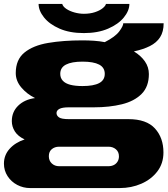

<svg xmlns="http://www.w3.org/2000/svg" viewBox="-21 -745 851 975"><path d="M132 210Q97 210 66.5 194Q36 178 17.5 149.5Q-1 121 -1 86Q-1 43 27.5 11Q56 -21 104 -37Q70 -53 54.5 -77.5Q39 -102 39 -130Q39 -177 71.5 -208.5Q104 -240 157 -247Q116 -267 87.5 -300.5Q59 -334 59 -374Q59 -442 103 -478Q147 -514 223.5 -527Q300 -540 397 -540Q428 -540 456.5 -538Q485 -536 511 -531Q564 -558 584.5 -585.5Q605 -613 605 -627H810Q810 -584 792 -556Q774 -528 740 -511Q706 -494 659 -484Q695 -462 715 -433Q735 -404 735 -369Q735 -305 698 -268Q661 -231 598 -215.5Q535 -200 456 -200H329Q295 -200 280.5 -192Q266 -184 266 -171Q266 -158 278.5 -149Q291 -140 329 -140H631Q723 -140 766 -92.5Q809 -45 809 29Q809 85 778 125.5Q747 166 696.5 188Q646 210 587 210ZM279 99H530Q545 99 557 93Q569 87 576 75.5Q583 64 583 49Q583 26 567.5 13Q552 0 530 0H279Q257 0 242 12.5Q227 25 227 48Q227 71 242 85Q257 99 279 99ZM398 -308Q454 -308 482.5 -323Q511 -338 511 -370Q511 -402 482.5 -417Q454 -432 398 -432Q343 -432 314 -417Q285 -402 285 -370Q285 -349 298 -335Q311 -321 336 -314.5Q361 -308 398 -308ZM405 -577Q333 -577 281.5 -599.5Q230 -622 202.5 -656.5Q175 -691 175 -725H295Q299 -711 316.5 -699.5Q334 -688 358 -681.5Q382 -675 405 -675Q436 -675 460.5 -683Q485 -691 500 -703Q515 -715 517 -725H636Q636 -691 608 -656.5Q580 -622 528 -599.5Q476 -577 405 -577Z"/></svg>

Font: Archivo Expanded Black
Style: Regular
Weight: 900
Width: 7
Designer: Hector Gatti
Foundry: Omnibus-Type
Version: Version 2.001